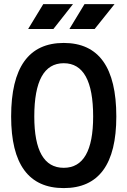

<svg xmlns="http://www.w3.org/2000/svg" viewBox="-20 -914 626 943"><path d="M293 9.8Q34.7 9.8 34.7 -341.8Q34.7 -703.1 293 -703.1Q551.3 -703.1 551.3 -341.8Q551.3 9.8 293 9.8ZM293 -89.8Q437.5 -89.8 437.5 -341.8Q437.5 -603.5 293 -603.5Q148.4 -603.5 148.4 -341.8Q148.4 -89.8 293 -89.8ZM320.8 -771.5 395 -893.6H542.5L444.8 -771.5ZM118.2 -771.5 192.4 -893.6H338.4L242.2 -771.5Z"/></svg>

Font: Cascadia Code Medium
Style: Regular
Weight: 500
Monospace: yes
Designer: Aaron Bell
Foundry: Saja Typeworks
Version: Version 2407.024